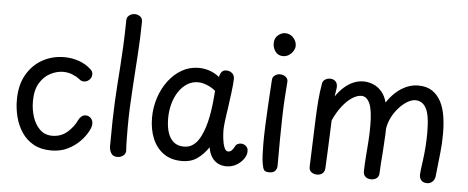

<svg xmlns="http://www.w3.org/2000/svg" viewBox="-53 -953 2701 1108"><g transform="rotate(5 1297.0 -399.0)"><path d="M459 -480Q467 -473 469.5 -465.5Q472 -458 472 -450Q472 -439 465.5 -429Q459 -419 449 -413Q439 -407 428 -407Q418 -407 411.5 -410Q405 -413 397 -420Q383 -431 358 -441.5Q333 -452 303 -452Q268 -452 231 -433.5Q194 -415 169 -374.5Q144 -334 144 -268Q144 -220 158 -177Q172 -134 200.5 -106.5Q229 -79 272 -79Q323 -79 359.5 -111Q396 -143 414 -183Q421 -197 431.5 -205Q442 -213 455 -213Q472 -213 484.5 -200.5Q497 -188 497 -167Q497 -158 493 -146.5Q489 -135 483 -124Q468 -95 439 -65Q410 -35 368.5 -14.5Q327 6 273 6Q213 6 171 -17.5Q129 -41 102.5 -80.5Q76 -120 63.5 -168.5Q51 -217 51 -267Q51 -354 85.5 -414Q120 -474 177 -505.5Q234 -537 303 -537Q347 -537 387.5 -523Q428 -509 459 -480Z M640 -779Q640 -793 647 -802Q654 -811 664.5 -815.5Q675 -820 686 -820Q703 -820 717 -810Q731 -800 731 -779Q730 -685 723.5 -590Q717 -495 711 -399Q707 -341 704.5 -281.5Q702 -222 702 -163Q702 -134 702.5 -98Q703 -62 705 -32Q706 -13 691 -1.5Q676 10 657 10Q631 10 620.5 -8.5Q610 -27 610 -47Q610 -128 611.5 -192.5Q613 -257 615.5 -308.5Q618 -360 621 -402Q625 -459 629 -515.5Q633 -572 636 -636Q639 -700 640 -779Z M837 -234Q837 -293 855 -348.5Q873 -404 906 -448Q939 -492 983.5 -517.5Q1028 -543 1081 -543Q1111 -543 1141.5 -533.5Q1172 -524 1201 -501Q1206 -523 1215.5 -532.5Q1225 -542 1241 -542Q1261 -542 1275 -529.5Q1289 -517 1288 -494Q1287 -463 1281 -417.5Q1275 -372 1269 -327Q1267 -313 1263 -287.5Q1259 -262 1256.5 -237Q1254 -212 1254 -197Q1254 -178 1257 -149.5Q1260 -121 1268.5 -99Q1277 -77 1291 -77Q1302 -77 1311 -85Q1320 -93 1328 -109Q1333 -120 1342.5 -124.5Q1352 -129 1362 -129Q1373 -129 1383 -123.5Q1393 -118 1398.5 -108.5Q1404 -99 1403 -85Q1403 -66 1388 -44Q1373 -22 1347 -6.5Q1321 9 1288 9Q1260 9 1238 -3Q1216 -15 1202 -37.5Q1188 -60 1183 -92Q1153 -48 1117 -23.5Q1081 1 1031 1Q967 1 924 -29.5Q881 -60 859 -113Q837 -166 837 -234ZM930 -238Q930 -189 941.5 -154.5Q953 -120 976 -101.5Q999 -83 1034 -83Q1062 -83 1082 -95.5Q1102 -108 1117 -130Q1132 -152 1143 -181Q1153 -206 1160.5 -236Q1168 -266 1173 -298.5Q1178 -331 1181 -362Q1184 -393 1186 -419Q1162 -439 1134.5 -449.5Q1107 -460 1085 -460Q1049 -460 1020.5 -441.5Q992 -423 971.5 -391.5Q951 -360 940.5 -320.5Q930 -281 930 -238Z M1507 -507Q1507 -527 1521 -537Q1535 -547 1551 -547Q1563 -547 1573.5 -542.5Q1584 -538 1591 -529Q1598 -520 1597 -506Q1593 -458 1590 -408Q1587 -358 1585.5 -300.5Q1584 -243 1583.5 -174Q1583 -105 1583 -19Q1583 -3 1572.5 9.5Q1562 22 1539 22Q1515 22 1508 12Q1501 2 1497 -22Q1493 -43 1491.5 -73.5Q1490 -104 1490 -139Q1490 -192 1492.5 -249.5Q1495 -307 1498 -359.5Q1501 -412 1503.5 -451.5Q1506 -491 1507 -507ZM1499 -721Q1499 -753 1519.5 -769.5Q1540 -786 1560 -786Q1589 -786 1608 -765Q1627 -744 1627 -718Q1627 -705 1618.5 -690Q1610 -675 1594.5 -664Q1579 -653 1558 -653Q1530 -653 1514.5 -674.5Q1499 -696 1499 -721Z M1797 -516Q1800 -531 1813 -539Q1826 -547 1841 -547Q1861 -547 1872.5 -535.5Q1884 -524 1884 -505Q1884 -495 1881.5 -482.5Q1879 -470 1876 -447Q1899 -480 1924.5 -502.5Q1950 -525 1978 -536.5Q2006 -548 2035 -548Q2063 -548 2090.5 -537Q2118 -526 2139.5 -502Q2161 -478 2172 -438Q2195 -473 2223.5 -498.5Q2252 -524 2284.5 -538Q2317 -552 2351 -552Q2401 -552 2433 -530.5Q2465 -509 2484 -472.5Q2503 -436 2510.5 -388.5Q2518 -341 2518 -290Q2518 -257 2516.5 -230.5Q2515 -204 2512 -176.5Q2509 -149 2505.5 -116Q2502 -83 2497 -38Q2494 -18 2481 -6.5Q2468 5 2451 5Q2428 5 2417 -8Q2406 -21 2406 -41Q2406 -50 2409 -73Q2412 -96 2416.5 -129Q2421 -162 2424 -202Q2427 -242 2427 -285Q2427 -386 2405.5 -426Q2384 -466 2343 -466Q2321 -466 2296 -451Q2271 -436 2248 -410.5Q2225 -385 2209 -353.5Q2193 -322 2188 -288Q2188 -269 2187 -255Q2186 -241 2185.5 -228.5Q2185 -216 2184 -202Q2183 -173 2180.5 -144.5Q2178 -116 2176 -88Q2174 -60 2173 -31Q2173 -10 2160 0.5Q2147 11 2127 11Q2108 11 2095 0.5Q2082 -10 2082 -32Q2083 -77 2086.5 -120Q2090 -163 2093 -206.5Q2096 -250 2096 -296Q2096 -387 2078.5 -425.5Q2061 -464 2030 -464Q2004 -464 1974.5 -444Q1945 -424 1918 -388.5Q1891 -353 1871 -308Q1869 -258 1867 -207.5Q1865 -157 1863 -112Q1861 -67 1859 -31Q1858 -10 1845.5 0.5Q1833 11 1814 11Q1795 11 1781 0.5Q1767 -10 1768 -32Q1771 -102 1773 -171Q1775 -240 1778 -309Q1780 -361 1784 -412.5Q1788 -464 1797 -516Z"/></g></svg>

Font: Playpen Sans Deva
Style: Regular
Weight: 400
Designer: Pooja Saxena, Gunjan Panchal, Laura Meseguer, Veronika Burian, José Scaglione
Foundry: TypeTogether
Version: Version 2.000